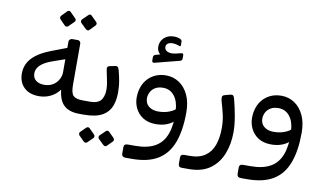

<svg xmlns="http://www.w3.org/2000/svg" viewBox="-89 -887 2269 1331"><g transform="rotate(10 1046.0 -221.0)"><path d="M491 2Q421 2 383.5 -31.5Q346 -65 338 -142Q313 -107 275 -88.5Q237 -70 195 -70Q126 -70 88 -107Q50 -144 50 -206Q50 -243 66.5 -276.5Q83 -310 120.5 -339Q158 -368 220 -392L330 -434V-478Q330 -488 337.5 -494Q345 -500 354 -500H392Q401 -500 407 -493.5Q413 -487 413 -478V-188Q413 -131 431.5 -112.5Q450 -94 499 -94H541Q547 -94 550.5 -88.5Q554 -83 554 -77V-23Q554 2 526 2ZM216 -154Q251 -154 276.5 -169.5Q302 -185 316 -210.5Q330 -236 330 -262V-354L241 -323Q188 -304 161.5 -278.5Q135 -253 135 -221Q135 -189 157 -171.5Q179 -154 216 -154ZM310 -583Q305 -578 298 -578Q291 -578 285 -584L249 -621Q244 -627 244 -633.5Q244 -640 249 -646L285 -683Q291 -689 298 -689Q305 -689 310 -683L347 -646Q353 -641 353.5 -633.5Q354 -626 348 -620ZM459 -583Q454 -577 447 -578Q440 -579 434 -584L396 -621Q391 -626 391 -633.5Q391 -641 396 -646L434 -683Q440 -689 446 -689Q452 -689 458 -683L495 -646Q501 -641 501 -633.5Q501 -626 495 -620Z M524 2Q517 2 513 -3.5Q509 -9 509 -16V-67Q509 -94 539 -94H551Q611 -94 631.5 -129Q652 -164 646 -221Q643 -246 637 -273Q631 -300 626 -327Q622 -344 626 -351Q630 -358 640 -360L679 -368Q693 -371 699.5 -361.5Q706 -352 708 -340Q712 -325 716.5 -305.5Q721 -286 724.5 -264.5Q728 -243 729 -220Q734 -151 716.5 -101Q699 -51 653 -24.5Q607 2 524 2ZM579 187Q574 192 567.5 191.5Q561 191 555 186L518 149Q514 144 513.5 137Q513 130 518 125L555 88Q561 83 567.5 83Q574 83 579 88L616 125Q621 130 621.5 137.5Q622 145 617 150ZM717 187Q712 192 705.5 191.5Q699 191 693 186L655 149Q651 144 650.5 137Q650 130 655 125L693 88Q699 83 705 83Q711 83 716 88L753 125Q758 130 758.5 137.5Q759 145 754 150Z M860 246Q846 246 839 240Q832 234 832 219V176Q832 164 839 158.5Q846 153 861 153H911Q998 153 1051.5 122Q1105 91 1128 26.5Q1151 -38 1147 -138L1220 -136Q1220 -10 1188 75.5Q1156 161 1086.5 203.5Q1017 246 904 246ZM1145 -137Q1142 -201 1112 -239Q1082 -277 1033 -277Q999 -277 977 -263.5Q955 -250 944.5 -229Q934 -208 934 -186Q934 -150 960 -129.5Q986 -109 1026 -109Q1070 -109 1105 -123Q1140 -137 1152 -154L1163 -75Q1142 -50 1105 -34.5Q1068 -19 1020 -20Q969 -21 934 -43.5Q899 -66 881 -102Q863 -138 863 -179Q863 -217 874.5 -251Q886 -285 909 -310.5Q932 -336 964.5 -350.5Q997 -365 1038 -365Q1090 -365 1131 -337.5Q1172 -310 1196 -259Q1220 -208 1220 -136ZM942 -437Q933 -435 929 -439Q925 -443 925 -451V-469Q925 -482 929 -486Q933 -490 942 -493L972 -501Q962 -509 955.5 -522Q949 -535 949 -551Q949 -590 976 -615Q1003 -640 1045 -640Q1058 -640 1070.5 -637.5Q1083 -635 1090 -631Q1102 -624 1102 -614V-590Q1102 -577 1091 -582Q1080 -587 1067 -589.5Q1054 -592 1042 -592Q1022 -592 1010 -583Q998 -574 998 -559Q998 -537 1020 -527.5Q1042 -518 1078 -526L1111 -534Q1122 -537 1126 -533.5Q1130 -530 1130 -521V-501Q1130 -486 1117 -482Z M1254 247Q1242 247 1236.5 240.5Q1231 234 1231 222V179Q1231 167 1237.5 161.5Q1244 156 1256 156H1295Q1363 156 1404 127Q1445 98 1463 47Q1481 -4 1481 -72Q1481 -123 1471 -166.5Q1461 -210 1446 -260Q1442 -279 1444.5 -288Q1447 -297 1462 -301L1500 -311Q1511 -314 1518.5 -309Q1526 -304 1531 -282Q1545 -228 1555.5 -168.5Q1566 -109 1566 -59Q1566 26 1538.5 95.5Q1511 165 1453.5 206Q1396 247 1306 247Z M1672 246Q1658 246 1651 240Q1644 234 1644 219V176Q1644 164 1651 158.5Q1658 153 1673 153H1723Q1810 153 1863.5 122Q1917 91 1940 26.5Q1963 -38 1959 -138L2032 -136Q2032 -10 2000 75.5Q1968 161 1898.5 203.5Q1829 246 1716 246ZM1957 -137Q1954 -201 1924 -239Q1894 -277 1845 -277Q1811 -277 1789 -263.5Q1767 -250 1756.5 -229Q1746 -208 1746 -186Q1746 -150 1772 -129.5Q1798 -109 1838 -109Q1882 -109 1917 -123Q1952 -137 1964 -154L1975 -75Q1954 -50 1917 -34.5Q1880 -19 1832 -20Q1781 -21 1746 -43.5Q1711 -66 1693 -102Q1675 -138 1675 -179Q1675 -217 1686.5 -251Q1698 -285 1721 -310.5Q1744 -336 1776.5 -350.5Q1809 -365 1850 -365Q1902 -365 1943 -337.5Q1984 -310 2008 -259Q2032 -208 2032 -136Z"/></g></svg>

Font: RubikRegular
Style: Regular
Weight: 400
Designer: Hubert and Fischer
Foundry: Hubert and Fischer
Version: Version 2.300;gftools[0.9.30]